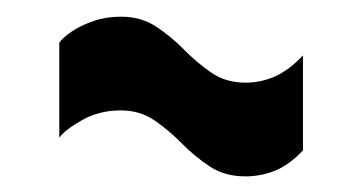

<svg xmlns="http://www.w3.org/2000/svg" viewBox="-20 -426 445 236"><path d="M352.4 -241.2Q335.8 -223.5 318.4 -216.3Q300.9 -209.2 281.5 -209.2Q256.2 -209.2 237.8 -221.4Q219.4 -233.6 203.5 -249.7Q187.6 -265.9 169.8 -278.1Q151.9 -290.3 128.4 -290.3Q101.9 -290.3 80.8 -278.3Q59.6 -266.3 52.9 -256.8V-373.5Q57.4 -379.9 68.2 -387.3Q79.1 -394.6 94.8 -400.1Q110.4 -405.5 128.7 -405.5Q153.4 -405.5 171.9 -393.3Q190.3 -381.1 206.2 -365Q222.1 -348.8 239.9 -336.6Q257.7 -324.4 281.8 -324.4Q300.6 -324.4 317.9 -332Q335.2 -339.6 352.4 -357.9Z"/></svg>

Font: Georama ExtraCondensed Thin
Style: Regular
Weight: 100
Width: 2
Designer: Jean-Baptiste Levee
Foundry: Production Type
Version: Version 1.001